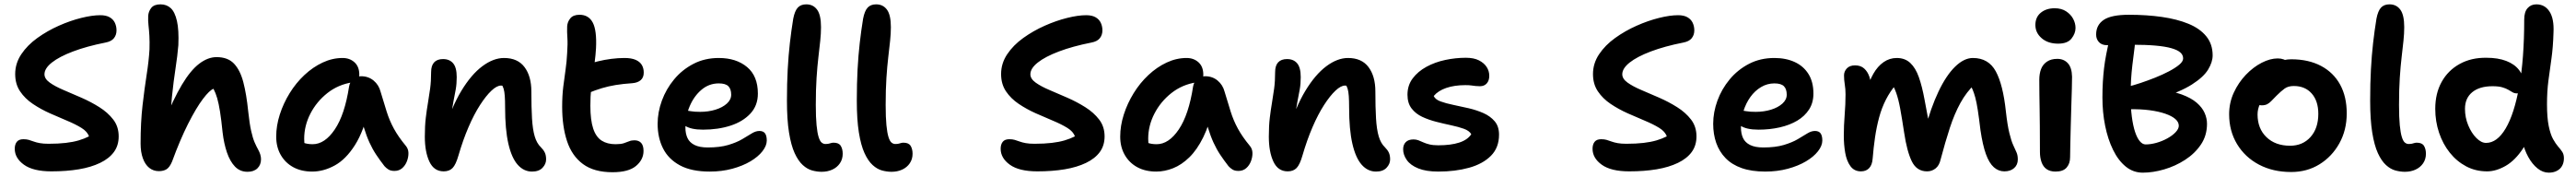

<svg xmlns="http://www.w3.org/2000/svg" viewBox="-20 -780 11872 815"><path d="M217 9Q133 9 90.5 -21.5Q48 -52 48 -95Q48 -115 57.5 -127Q67 -139 88 -139Q102 -139 112.5 -136Q123 -133 135 -128.5Q147 -124 163.5 -121Q180 -118 204 -118Q249 -118 283 -122Q317 -126 342.5 -133.5Q368 -141 390 -152Q383 -174 355.5 -191Q328 -208 289.5 -224Q251 -240 209.5 -258.5Q168 -277 131.5 -301.5Q95 -326 72.5 -359.5Q50 -393 50 -439Q50 -488 78 -530Q106 -572 152 -605Q198 -638 251 -661.5Q304 -685 354.5 -697.5Q405 -710 442 -710Q469 -710 485.5 -700.5Q502 -691 509.5 -675Q517 -659 517 -640Q517 -619 505 -604Q493 -589 466 -584Q380 -567 316.5 -543Q253 -519 219 -492Q185 -465 185 -438Q185 -417 209.5 -399.5Q234 -382 273 -365.5Q312 -349 355.5 -330Q399 -311 438 -286.5Q477 -262 502 -229.5Q527 -197 527 -152Q527 -110 505 -80Q483 -50 441.5 -30Q400 -10 343.5 -0.5Q287 9 217 9Z M712 8Q687 8 668 -7Q649 -22 638.5 -51Q628 -80 628 -119Q628 -217 637 -295Q646 -373 656 -436.5Q666 -500 669 -553Q670 -589 668.5 -615Q667 -641 664.5 -662.5Q662 -684 663 -706Q664 -727 677 -743.5Q690 -760 720 -760Q748 -760 767 -742.5Q786 -725 795.5 -683.5Q805 -642 802 -572Q798 -523 789 -465Q780 -407 772.5 -334.5Q765 -262 766 -171L736 -218Q779 -324 818.5 -390Q858 -456 898 -486.5Q938 -517 978 -517Q1030 -517 1058.5 -487Q1087 -457 1101.5 -401.5Q1116 -346 1124 -267Q1130 -211 1137.5 -177.5Q1145 -144 1153.5 -124.5Q1162 -105 1171 -89Q1176 -80 1179.5 -69Q1183 -58 1183 -47Q1183 -21 1166.5 -5Q1150 11 1121 11Q1086 11 1063 -13Q1040 -37 1026 -78Q1012 -119 1006 -170Q1000 -229 994 -266.5Q988 -304 981 -328Q974 -352 964 -371Q946 -365 915 -324Q884 -283 847 -210Q810 -137 773 -36Q762 -10 748 -1Q734 8 712 8Z M1419 10Q1369 10 1332 -10Q1295 -30 1274 -66.5Q1253 -103 1253 -151Q1253 -201 1269.5 -252.5Q1286 -304 1315 -351Q1344 -398 1383 -434.5Q1422 -471 1467 -492Q1512 -513 1559 -513Q1592 -513 1614 -493Q1636 -473 1636 -436Q1636 -421 1627.5 -412.5Q1619 -404 1605 -401Q1539 -391 1489 -351.5Q1439 -312 1410.5 -256.5Q1382 -201 1382 -141Q1382 -120 1385.5 -102.5Q1389 -85 1400 -58L1337 -149Q1361 -130 1378.5 -123Q1396 -116 1421 -116Q1477 -116 1523 -184Q1569 -252 1589 -382Q1593 -404 1608 -416.5Q1623 -429 1644 -429Q1678 -429 1702 -409Q1726 -389 1734 -358Q1749 -308 1762 -266.5Q1775 -225 1795.5 -187.5Q1816 -150 1850 -109Q1862 -95 1862.5 -76Q1863 -57 1855.5 -37.5Q1848 -18 1833.5 -5.5Q1819 7 1798 7Q1781 7 1770.5 0.5Q1760 -6 1752 -15Q1731 -42 1714 -67.5Q1697 -93 1683 -123.5Q1669 -154 1657 -193.5Q1645 -233 1635 -286L1682 -289Q1658 -178 1616 -112Q1574 -46 1522.5 -18Q1471 10 1419 10Z M2432 10Q2394 10 2366 -21.5Q2338 -53 2323 -118.5Q2308 -184 2308 -285Q2308 -317 2306.5 -338Q2305 -359 2301 -372Q2297 -385 2289.5 -394Q2282 -403 2270 -411Q2294 -411 2310.5 -406.5Q2327 -402 2335 -388.5Q2343 -375 2342 -349Q2326 -370 2314.5 -378Q2303 -386 2289 -386Q2270 -386 2245 -362.5Q2220 -339 2192.5 -296.5Q2165 -254 2139.5 -195Q2114 -136 2093 -64Q2081 -22 2066 -6.5Q2051 9 2025 9Q1980 9 1959 -36Q1938 -81 1938 -151Q1938 -201 1942.5 -238Q1947 -275 1952.5 -307Q1958 -339 1962.5 -372.5Q1967 -406 1967 -448Q1967 -478 1981 -493Q1995 -508 2022 -508Q2052 -508 2068.5 -488.5Q2085 -469 2085 -425Q2085 -394 2080.5 -368.5Q2076 -343 2070 -313.5Q2064 -284 2060 -243.5Q2056 -203 2058 -144L2027 -174Q2061 -287 2106.5 -362Q2152 -437 2203 -475Q2254 -513 2303 -513Q2366 -513 2397.5 -471Q2429 -429 2429 -359Q2429 -286 2432 -235Q2435 -184 2444.5 -152Q2454 -120 2473 -102Q2485 -90 2491 -77.5Q2497 -65 2497 -46Q2497 -25 2480.5 -7.5Q2464 10 2432 10Z M2803 13Q2718 13 2667 -24.5Q2616 -62 2593.5 -130Q2571 -198 2571 -288Q2571 -339 2576 -380Q2581 -421 2586.5 -458Q2592 -495 2594 -536Q2597 -579 2595 -606.5Q2593 -634 2594 -658Q2595 -679 2608.5 -695.5Q2622 -712 2651 -712Q2693 -712 2712 -676Q2731 -640 2727 -558Q2725 -525 2721 -495.5Q2717 -466 2712.5 -435.5Q2708 -405 2704.5 -370.5Q2701 -336 2701 -293Q2701 -227 2714 -188Q2727 -149 2753 -132.5Q2779 -116 2817 -116Q2841 -116 2855 -120.5Q2869 -125 2879.5 -129.5Q2890 -134 2904 -134Q2924 -134 2935 -122Q2946 -110 2946 -85Q2946 -45 2911.5 -16Q2877 13 2803 13ZM2690 -351Q2654 -336 2634 -351.5Q2614 -367 2614 -397Q2614 -423 2625 -444Q2636 -465 2679 -481Q2705 -490 2735.5 -497.5Q2766 -505 2797.5 -509Q2829 -513 2858 -513Q2890 -513 2909.5 -504.5Q2929 -496 2938 -481Q2947 -466 2947 -446Q2947 -423 2933 -411Q2919 -399 2895 -397Q2851 -394 2817.5 -388.5Q2784 -383 2754 -374Q2724 -365 2690 -351Z M3251 10Q3167 10 3114 -18.5Q3061 -47 3036 -96.5Q3011 -146 3011 -210Q3011 -263 3030.5 -316.5Q3050 -370 3087 -414.5Q3124 -459 3176 -486Q3228 -513 3293 -513Q3373 -513 3423 -471.5Q3473 -430 3473 -349Q3473 -294 3438.5 -257Q3404 -220 3347 -201.5Q3290 -183 3220 -183Q3164 -183 3136.5 -201.5Q3109 -220 3109 -244Q3109 -258 3115.5 -264.5Q3122 -271 3137 -271Q3148 -271 3163.5 -268Q3179 -265 3207 -265Q3245 -265 3277.5 -275Q3310 -285 3330 -303Q3350 -321 3350 -344Q3350 -370 3337 -383Q3324 -396 3293 -396Q3248 -396 3213.5 -367Q3179 -338 3159 -291.5Q3139 -245 3139 -193Q3139 -165 3148.5 -144.5Q3158 -124 3181 -112.5Q3204 -101 3242 -101Q3298 -101 3336.5 -112.5Q3375 -124 3400.5 -139Q3426 -154 3444.5 -165.5Q3463 -177 3480 -177Q3498 -177 3506 -166Q3514 -155 3514 -133Q3514 -109 3494 -83.5Q3474 -58 3438.5 -37Q3403 -16 3355 -3Q3307 10 3251 10Z M3767 11Q3746 11 3723.5 5Q3701 -1 3680 -20Q3659 -39 3642.5 -75Q3626 -111 3616.5 -170Q3607 -229 3607 -317Q3607 -396 3610.5 -460.5Q3614 -525 3620.5 -582Q3627 -639 3636 -694Q3643 -730 3657 -745Q3671 -760 3696 -760Q3728 -760 3746 -735.5Q3764 -711 3764 -655Q3764 -626 3760.5 -592.5Q3757 -559 3752 -517Q3747 -475 3743.5 -421.5Q3740 -368 3740 -297Q3740 -239 3743.5 -203.5Q3747 -168 3753 -149Q3759 -130 3767 -123.5Q3775 -117 3784 -117Q3794 -117 3800 -118.5Q3806 -120 3811 -121.5Q3816 -123 3822 -123Q3846 -123 3855 -108.5Q3864 -94 3864 -72Q3864 -47 3851 -28Q3838 -9 3816 1Q3794 11 3767 11Z M4089 11Q4068 11 4045.5 5Q4023 -1 4002 -20Q3981 -39 3964.5 -75Q3948 -111 3938.5 -170Q3929 -229 3929 -317Q3929 -396 3932.5 -460.5Q3936 -525 3942.5 -582Q3949 -639 3958 -694Q3965 -730 3979 -745Q3993 -760 4018 -760Q4050 -760 4068 -735.5Q4086 -711 4086 -655Q4086 -626 4082.5 -592.5Q4079 -559 4074 -517Q4069 -475 4065.5 -421.5Q4062 -368 4062 -297Q4062 -239 4065.5 -203.5Q4069 -168 4075 -149Q4081 -130 4089 -123.5Q4097 -117 4106 -117Q4116 -117 4122 -118.5Q4128 -120 4133 -121.5Q4138 -123 4144 -123Q4168 -123 4177 -108.5Q4186 -94 4186 -72Q4186 -47 4173 -28Q4160 -9 4138 1Q4116 11 4089 11Z M4761 9Q4677 9 4634.5 -21.5Q4592 -52 4592 -95Q4592 -115 4601.5 -127Q4611 -139 4632 -139Q4646 -139 4656.5 -136Q4667 -133 4679 -128.5Q4691 -124 4707.5 -121Q4724 -118 4748 -118Q4793 -118 4827 -122Q4861 -126 4886.5 -133.5Q4912 -141 4934 -152Q4927 -174 4899.5 -191Q4872 -208 4833.5 -224Q4795 -240 4753.5 -258.5Q4712 -277 4675.5 -301.5Q4639 -326 4616.5 -359.5Q4594 -393 4594 -439Q4594 -488 4622 -530Q4650 -572 4696 -605Q4742 -638 4795 -661.5Q4848 -685 4898.5 -697.5Q4949 -710 4986 -710Q5013 -710 5029.5 -700.5Q5046 -691 5053.5 -675Q5061 -659 5061 -640Q5061 -619 5049 -604Q5037 -589 5010 -584Q4924 -567 4860.5 -543Q4797 -519 4763 -492Q4729 -465 4729 -438Q4729 -417 4753.5 -399.5Q4778 -382 4817 -365.5Q4856 -349 4899.5 -330Q4943 -311 4982 -286.5Q5021 -262 5046 -229.5Q5071 -197 5071 -152Q5071 -110 5049 -80Q5027 -50 4985.5 -30Q4944 -10 4887.5 -0.5Q4831 9 4761 9Z M5309 10Q5259 10 5222 -10Q5185 -30 5164 -66.5Q5143 -103 5143 -151Q5143 -201 5159.5 -252.5Q5176 -304 5205 -351Q5234 -398 5273 -434.5Q5312 -471 5357 -492Q5402 -513 5449 -513Q5482 -513 5504 -493Q5526 -473 5526 -436Q5526 -421 5517.5 -412.5Q5509 -404 5495 -401Q5429 -391 5379 -351.5Q5329 -312 5300.5 -256.5Q5272 -201 5272 -141Q5272 -120 5275.5 -102.5Q5279 -85 5290 -58L5227 -149Q5251 -130 5268.5 -123Q5286 -116 5311 -116Q5367 -116 5413 -184Q5459 -252 5479 -382Q5483 -404 5498 -416.5Q5513 -429 5534 -429Q5568 -429 5592 -409Q5616 -389 5624 -358Q5639 -308 5652 -266.5Q5665 -225 5685.5 -187.5Q5706 -150 5740 -109Q5752 -95 5752.5 -76Q5753 -57 5745.5 -37.5Q5738 -18 5723.5 -5.5Q5709 7 5688 7Q5671 7 5660.5 0.5Q5650 -6 5642 -15Q5621 -42 5604 -67.5Q5587 -93 5573 -123.5Q5559 -154 5547 -193.5Q5535 -233 5525 -286L5572 -289Q5554 -205 5525.5 -147.5Q5497 -90 5461.5 -55.5Q5426 -21 5387 -5.5Q5348 10 5309 10Z M6322 10Q6284 10 6256 -21.5Q6228 -53 6213 -118.5Q6198 -184 6198 -285Q6198 -317 6196.5 -338Q6195 -359 6191 -372Q6187 -385 6179.5 -394Q6172 -403 6160 -411Q6184 -411 6200.5 -406.5Q6217 -402 6225 -388.5Q6233 -375 6232 -349Q6216 -370 6204.5 -378Q6193 -386 6179 -386Q6160 -386 6135 -362.5Q6110 -339 6082.5 -296.5Q6055 -254 6029.5 -195Q6004 -136 5983 -64Q5971 -22 5956 -6.5Q5941 9 5915 9Q5870 9 5849 -36Q5828 -81 5828 -151Q5828 -201 5832.5 -238Q5837 -275 5842.5 -307Q5848 -339 5852.5 -372.5Q5857 -406 5857 -448Q5857 -478 5871 -493Q5885 -508 5912 -508Q5942 -508 5958.5 -488.5Q5975 -469 5975 -425Q5975 -394 5970.5 -368.5Q5966 -343 5960 -313.5Q5954 -284 5950 -243.5Q5946 -203 5948 -144L5917 -174Q5951 -287 5996.5 -362Q6042 -437 6093 -475Q6144 -513 6193 -513Q6256 -513 6287.5 -471Q6319 -429 6319 -359Q6319 -286 6322 -235Q6325 -184 6334.5 -152Q6344 -120 6363 -102Q6375 -90 6381 -77.5Q6387 -65 6387 -46Q6387 -25 6370.5 -7.5Q6354 10 6322 10Z M6609 10Q6553 10 6517 -4.5Q6481 -19 6464 -43Q6447 -67 6447 -93Q6447 -113 6459 -125.5Q6471 -138 6495 -138Q6507 -138 6517.5 -134Q6528 -130 6540 -124.5Q6552 -119 6568.5 -115Q6585 -111 6609 -111Q6667 -111 6705.5 -123.5Q6744 -136 6761 -162Q6752 -178 6727 -187Q6702 -196 6669 -203Q6636 -210 6600.5 -219Q6565 -228 6535 -242Q6505 -256 6486 -280.5Q6467 -305 6467 -344Q6467 -387 6491 -419Q6515 -451 6554.5 -472.5Q6594 -494 6641.5 -504Q6689 -514 6736 -514Q6773 -514 6796.5 -502Q6820 -490 6832 -471.5Q6844 -453 6844 -431Q6844 -409 6832.5 -396Q6821 -383 6801 -383Q6790 -383 6781 -384Q6772 -385 6761.5 -386.5Q6751 -388 6734 -388Q6683 -388 6645.5 -375Q6608 -362 6588 -338Q6595 -322 6619.5 -313Q6644 -304 6678.5 -297Q6713 -290 6749.5 -281.5Q6786 -273 6817.5 -259Q6849 -245 6869 -221.5Q6889 -198 6889 -160Q6889 -100 6851.5 -62.5Q6814 -25 6750.5 -7.5Q6687 10 6609 10Z M7489 9Q7405 9 7362.5 -21.5Q7320 -52 7320 -95Q7320 -115 7329.5 -127Q7339 -139 7360 -139Q7374 -139 7384.5 -136Q7395 -133 7407 -128.5Q7419 -124 7435.5 -121Q7452 -118 7476 -118Q7521 -118 7555 -122Q7589 -126 7614.5 -133.5Q7640 -141 7662 -152Q7655 -174 7627.5 -191Q7600 -208 7561.5 -224Q7523 -240 7481.5 -258.5Q7440 -277 7403.5 -301.5Q7367 -326 7344.5 -359.5Q7322 -393 7322 -439Q7322 -488 7350 -530Q7378 -572 7424 -605Q7470 -638 7523 -661.5Q7576 -685 7626.5 -697.5Q7677 -710 7714 -710Q7741 -710 7757.5 -700.5Q7774 -691 7781.5 -675Q7789 -659 7789 -640Q7789 -619 7777 -604Q7765 -589 7738 -584Q7652 -567 7588.5 -543Q7525 -519 7491 -492Q7457 -465 7457 -438Q7457 -417 7481.5 -399.5Q7506 -382 7545 -365.5Q7584 -349 7627.5 -330Q7671 -311 7710 -286.5Q7749 -262 7774 -229.5Q7799 -197 7799 -152Q7799 -110 7777 -80Q7755 -50 7713.5 -30Q7672 -10 7615.5 -0.5Q7559 9 7489 9Z M8116 10Q8053 10 8007.5 -6Q7962 -22 7933 -52Q7904 -82 7890 -122Q7876 -162 7876 -210Q7876 -263 7895.5 -316.5Q7915 -370 7952 -414.5Q7989 -459 8041 -486Q8093 -513 8158 -513Q8211 -513 8251.5 -494.5Q8292 -476 8315 -439.5Q8338 -403 8338 -349Q8338 -307 8318 -276Q8298 -245 8263.5 -224.5Q8229 -204 8183 -193.5Q8137 -183 8085 -183Q8029 -183 8001.5 -201.5Q7974 -220 7974 -244Q7974 -258 7980.5 -264.5Q7987 -271 8002 -271Q8013 -271 8028.5 -268Q8044 -265 8072 -265Q8110 -265 8142.5 -275Q8175 -285 8195 -303Q8215 -321 8215 -344Q8215 -370 8202 -383Q8189 -396 8158 -396Q8125 -396 8096.5 -379Q8068 -362 8047.5 -333.5Q8027 -305 8015.5 -268.5Q8004 -232 8004 -193Q8004 -165 8013.5 -144.5Q8023 -124 8046 -112.5Q8069 -101 8107 -101Q8163 -101 8201.5 -112.5Q8240 -124 8265.5 -139Q8291 -154 8309.5 -165.5Q8328 -177 8345 -177Q8363 -177 8371 -166Q8379 -155 8379 -133Q8379 -109 8359 -83.5Q8339 -58 8303.5 -37Q8268 -16 8220 -3Q8172 10 8116 10Z M8557 9Q8526 9 8508.5 -15Q8491 -39 8484.5 -76.5Q8478 -114 8478 -155Q8478 -202 8482 -251Q8486 -300 8486 -346Q8486 -370 8482.5 -391Q8479 -412 8479 -433Q8479 -451 8492 -465Q8505 -479 8530 -479Q8556 -479 8572 -464.5Q8588 -450 8596 -426.5Q8604 -403 8605 -373L8581 -355Q8594 -405 8614 -440Q8634 -475 8661.5 -494Q8689 -513 8722 -513Q8760 -513 8784.5 -490Q8809 -467 8824 -424.5Q8839 -382 8850 -322Q8860 -267 8867 -231.5Q8874 -196 8880 -173L8852 -182Q8879 -284 8914.5 -358.5Q8950 -433 8991 -473Q9032 -513 9073 -513Q9145 -513 9178.5 -451.5Q9212 -390 9225 -267Q9232 -204 9241 -167.5Q9250 -131 9259 -111.5Q9268 -92 9274 -78.5Q9280 -65 9280 -46Q9280 -21 9263 -6Q9246 9 9218 9Q9191 9 9169.5 -10Q9148 -29 9133 -70.5Q9118 -112 9108 -180Q9101 -238 9095.5 -273.5Q9090 -309 9084 -331Q9078 -353 9071.5 -368Q9065 -383 9055 -397L9083 -394Q9043 -356 9015.5 -306Q8988 -256 8967 -192Q8946 -128 8924 -45Q8918 -18 8901 -4.5Q8884 9 8862 9Q8814 9 8791.5 -37Q8769 -83 8756 -170Q8746 -236 8738 -279.5Q8730 -323 8719.5 -352.5Q8709 -382 8693 -405L8718 -390Q8692 -360 8672.5 -322Q8653 -284 8641 -240Q8629 -196 8622 -148Q8615 -100 8611 -50Q8609 -21 8595 -6Q8581 9 8557 9Z M9454 10Q9429 10 9413 -1Q9397 -12 9389.5 -33Q9382 -54 9382 -80Q9382 -149 9381.5 -197Q9381 -245 9380.5 -280.5Q9380 -316 9379.5 -347Q9379 -378 9379 -413Q9379 -440 9387 -461.5Q9395 -483 9414 -496Q9433 -509 9462 -509Q9492 -509 9510.5 -489Q9529 -469 9530 -427Q9530 -406 9529 -369.5Q9528 -333 9526.5 -288Q9525 -243 9524 -198.5Q9523 -154 9522 -116Q9521 -78 9521 -56Q9521 -27 9505 -8.5Q9489 10 9454 10ZM9466 -579Q9419 -579 9390 -604Q9361 -629 9361 -665Q9361 -701 9386 -721.5Q9411 -742 9450 -742Q9481 -742 9502.5 -728Q9524 -714 9535 -693.5Q9546 -673 9546 -651Q9546 -626 9527.5 -602.5Q9509 -579 9466 -579Z M9856 15Q9812 15 9777.5 -13Q9743 -41 9719 -90Q9695 -139 9682.5 -201Q9670 -263 9670 -331Q9670 -371 9672 -403.5Q9674 -436 9677.5 -466Q9681 -496 9687.5 -529.5Q9694 -563 9703 -605Q9708 -627 9722.5 -636.5Q9737 -646 9755 -646Q9774 -646 9789.5 -633.5Q9805 -621 9813.5 -601.5Q9822 -582 9818 -560Q9812 -514 9808 -480Q9804 -446 9802 -413.5Q9800 -381 9800 -340Q9800 -285 9805.5 -243Q9811 -201 9820.5 -172.5Q9830 -144 9842.5 -129.5Q9855 -115 9869 -115Q9893 -115 9919.5 -122.5Q9946 -130 9969.5 -143Q9993 -156 10007.5 -171.5Q10022 -187 10022 -201Q10022 -218 10006 -232Q9990 -246 9959.5 -256.5Q9929 -267 9887.5 -272.5Q9846 -278 9794 -277Q9766 -276 9748.5 -292Q9731 -308 9731 -336Q9731 -351 9745 -363Q9759 -375 9788 -381Q9813 -387 9846 -398Q9879 -409 9913 -422.5Q9947 -436 9976.5 -451.5Q10006 -467 10024 -482Q10042 -497 10042 -511Q10042 -527 10029 -538.5Q10016 -550 9988 -558Q9960 -566 9915.5 -570Q9871 -574 9808 -574Q9773 -574 9739.5 -573Q9706 -572 9691 -572Q9667 -572 9654 -586Q9641 -600 9641 -621Q9641 -665 9676 -688.5Q9711 -712 9792 -712Q9874 -712 9944 -702Q10014 -692 10066.5 -670.5Q10119 -649 10148.5 -613Q10178 -577 10178 -525Q10178 -494 10157 -459.5Q10136 -425 10082.5 -391Q10029 -357 9932 -326L9926 -368Q9992 -361 10035.5 -345Q10079 -329 10104.5 -307Q10130 -285 10141 -260Q10152 -235 10152 -210Q10152 -156 10124 -114.5Q10096 -73 10051 -44Q10006 -15 9954.5 0Q9903 15 9856 15Z M10540 12Q10456 12 10391.5 -22Q10327 -56 10290.5 -116.5Q10254 -177 10254 -254Q10254 -307 10275.5 -353.5Q10297 -400 10331 -435.5Q10365 -471 10404 -491Q10443 -511 10478 -511Q10493 -511 10505.5 -506.5Q10518 -502 10526 -492Q10534 -482 10534 -465Q10534 -435 10521.5 -411.5Q10509 -388 10470 -373Q10445 -360 10426 -342Q10407 -324 10396 -301Q10385 -278 10385 -253Q10385 -188 10426 -148.5Q10467 -109 10535 -109Q10593 -109 10629 -149Q10665 -189 10665 -256Q10665 -315 10634.5 -349.5Q10604 -384 10552 -384Q10526 -384 10509.5 -372Q10493 -360 10473 -340Q10458 -325 10448.5 -315Q10439 -305 10429 -300Q10419 -295 10404 -295Q10388 -295 10376 -307Q10364 -319 10364 -352Q10364 -379 10379 -406.5Q10394 -434 10419.5 -456.5Q10445 -479 10476 -493Q10507 -507 10540 -507Q10620 -507 10677.5 -476.5Q10735 -446 10765.5 -390.5Q10796 -335 10796 -258Q10796 -181 10762 -120Q10728 -59 10670.5 -23.5Q10613 12 10540 12Z M11064 11Q11043 11 11020.5 5Q10998 -1 10977 -20Q10956 -39 10939.5 -75Q10923 -111 10913.5 -170Q10904 -229 10904 -317Q10904 -396 10907.5 -460.5Q10911 -525 10917.5 -582Q10924 -639 10933 -694Q10940 -730 10954 -745Q10968 -760 10993 -760Q11025 -760 11043 -735.5Q11061 -711 11061 -655Q11061 -626 11057.5 -592.5Q11054 -559 11049 -517Q11044 -475 11040.5 -421.5Q11037 -368 11037 -297Q11037 -239 11040.5 -203.5Q11044 -168 11050 -149Q11056 -130 11064 -123.5Q11072 -117 11081 -117Q11091 -117 11097 -118.5Q11103 -120 11108 -121.5Q11113 -123 11119 -123Q11143 -123 11152 -108.5Q11161 -94 11161 -72Q11161 -47 11148 -28Q11135 -9 11113 1Q11091 11 11064 11Z M11443 9Q11390 9 11346.5 -14Q11303 -37 11271 -77Q11239 -117 11221.5 -169Q11204 -221 11204 -279Q11204 -350 11233.5 -403Q11263 -456 11316.5 -485.5Q11370 -515 11440 -514Q11493 -514 11531 -499.5Q11569 -485 11590 -458Q11611 -431 11611 -392Q11611 -373 11602 -361.5Q11593 -350 11581 -350Q11569 -350 11560.5 -355Q11552 -360 11541 -366.5Q11530 -373 11513 -378Q11496 -383 11468 -383Q11408 -383 11374.5 -355.5Q11341 -328 11341 -279Q11341 -239 11356 -203Q11371 -167 11393.5 -144.5Q11416 -122 11438 -122Q11489 -122 11528.5 -188.5Q11568 -255 11591 -382Q11614 -509 11614 -690Q11614 -725 11629.5 -742.5Q11645 -760 11670 -760Q11709 -760 11730.5 -727Q11752 -694 11749 -631Q11747 -562 11739.5 -510Q11732 -458 11725.5 -408.5Q11719 -359 11719 -300Q11719 -238 11727 -199.5Q11735 -161 11747 -139.5Q11759 -118 11770.5 -105Q11782 -92 11789.5 -80.5Q11797 -69 11797 -51Q11797 -32 11789 -17Q11781 -2 11765 6.5Q11749 15 11727 15Q11700 15 11675.5 -4.5Q11651 -24 11632.5 -57.5Q11614 -91 11604.5 -134.5Q11595 -178 11597 -225L11668 -246Q11646 -153 11609 -97Q11572 -41 11528 -16Q11484 9 11443 9Z"/></svg>

Font: Shantell Sans SemiBold
Style: Regular
Weight: 600
Designer: Stephen Nixon, Anya Danilova, Shantell Martin
Foundry: Arrow Type
Version: Version 1.011;[c5ecc13dd]